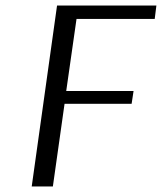

<svg xmlns="http://www.w3.org/2000/svg" viewBox="-20 -670 582 690"><path d="M460 -343 453 -297H212L170 0H94L185 -650H542L536 -602H255L218 -343Z"/></svg>

Font: ArsenalItalic
Style: Italic
Weight: 400
Italic angle: -9°
Designer: Andrij Shevchenko
Foundry: Stairsfor.com
Version: Version 1.000